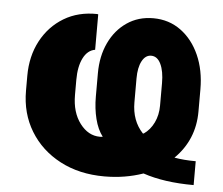

<svg xmlns="http://www.w3.org/2000/svg" viewBox="-44 -588 756 650"><g transform="rotate(5 333.5 -262.5)"><path d="M333 10.3Q247.1 10.3 181.9 -24.2Q116.7 -58.6 80.1 -118.7Q43.5 -178.7 43.5 -255.9V-306.2Q43.5 -373 71.3 -425.3Q99.1 -477.5 148.2 -507.1Q197.3 -536.6 261.7 -535.2L264.6 -534.2V-414.1Q238.8 -409.7 224.4 -381.1Q210 -352.5 210 -307.1V-255.9Q210 -196.8 238.3 -159.4Q266.6 -122.1 306.2 -122.1Q312 -122.1 315.9 -123Q298.3 -146 289.6 -180.9Q280.8 -215.8 280.8 -256.3V-335.9Q280.8 -393.6 302.2 -439.2Q323.7 -484.9 362.3 -511.2Q400.9 -537.6 451.7 -537.6Q504.9 -537.6 545.4 -508.1Q585.9 -478.5 608.6 -427.5Q631.3 -376.5 631.3 -311.5V-236.3Q631.3 -140.1 564 -73.7Q596.7 -67.9 636.7 -67.9V13.2Q536.1 13.2 464.4 -11.2Q402.8 10.3 333 10.3ZM450.2 -146H453.1Q475.1 -161.1 487.5 -187Q500 -212.9 500 -245.1V-321.3Q500 -361.8 488.3 -386.2Q476.6 -410.6 455.6 -410.6Q436 -410.6 424.3 -388.7Q412.6 -366.7 412.6 -330.1V-248.5Q412.6 -186 450.2 -146Z"/></g></svg>

Font: Roboto Slab ExtraBold
Style: Regular
Weight: 800
Designer: Google
Version: Version 2.001; ttfautohint (v1.8.3)